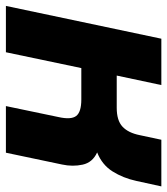

<svg xmlns="http://www.w3.org/2000/svg" viewBox="18 -604 580 667"><g transform="rotate(90 308.5 -270.0)"><path d="M-5 0 109 -540H270L237 -385H349Q393 -385 414.5 -405Q436 -425 444 -465L460 -540H622L603 -453Q593 -407 570 -370.5Q547 -334 504 -317Q539 -301 546.5 -266.5Q554 -232 546 -195L505 0H343L381 -182Q391 -226 377.5 -244Q364 -262 320 -262H211L156 0Z"/></g></svg>

Font: Kanit SemiBold
Style: Italic
Weight: 600
Italic angle: -12°
Designer: Katatrad Team
Foundry: CadsonDemak
Version: Version 2.000; ttfautohint (v1.8.3)